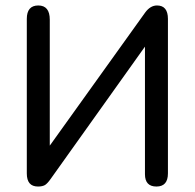

<svg xmlns="http://www.w3.org/2000/svg" viewBox="-20 -669 712 702"><path d="M119 13C130 13 138.5 11 144.5 7.5C150 4 157 -3 165 -14.5C165 -14.5 510 -498.5 510 -498.5C510 -498.5 510 -32 510 -32C510 -32 510 -32 510 -32C510 -2 524 13 552 13C552 13 552 13 552 13C580 13 594 -3 594 -35C594 -35 594 -600 594 -600C594 -600 594 -600 594 -600C594 -632.5 580.5 -649 554 -649C554 -649 554 -649 554 -649C538 -649 523.5 -640.5 511 -623.5C511 -623.5 162 -136.5 162 -136.5C162 -136.5 162 -597 162 -597C162 -597 162 -597 162 -597C162 -631.5 148 -649 120 -649C120 -649 120 -649 120 -649C92 -649 78 -632.5 78 -600C78 -600 78 -35 78 -35C78 -35 78 -35 78 -35C78 -3 91.5 13 119 13C119 13 119 13 119 13Z"/></svg>

Font: Jura-Fortis-Bold
Style: Bold
Weight: 500
Designer: Daniel Johnson, Alexei Vanyashin, Mirko Velimirovic
Foundry: Daniel Johnson
Version: ""